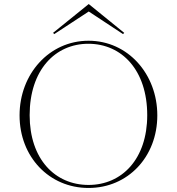

<svg xmlns="http://www.w3.org/2000/svg" viewBox="-20 -917 877 952"><path d="M419 15C614 15 760 -139 760 -345C760 -550 614 -715 419 -715C224 -715 77 -550 77 -345C77 -139 224 15 419 15ZM419 0C253 0 127 -128 127 -346C127 -569 253 -700 418 -700C584 -700 710 -569 710 -346C710 -128 584 0 419 0ZM596 -754 420 -897 243 -754 249 -748 420 -860 590 -748Z"/></svg>

Font: Sprat Thin
Style: Regular
Weight: 100
Designer: Ethan Nakache
Foundry: Collletttivo
Version: Version 2.000;Glyphs 3.2 (3217)